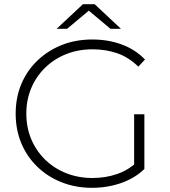

<svg xmlns="http://www.w3.org/2000/svg" viewBox="-20 -894 813 919"><path d="M421 5Q342 5 275 -21.5Q208 -48 158.5 -96Q109 -144 82 -208.5Q55 -273 55 -350Q55 -427 82 -491.5Q109 -556 159 -604Q209 -652 275.5 -678.5Q342 -705 422 -705Q498 -705 563 -681Q628 -657 674 -609L642 -575Q596 -620 541.5 -639Q487 -658 423 -658Q355 -658 297 -635Q239 -612 196 -570Q153 -528 129.5 -472Q106 -416 106 -350Q106 -284 129.5 -228Q153 -172 196 -130Q239 -88 297 -65Q355 -42 423 -42Q485 -42 540.5 -61Q596 -80 642 -124L671 -85Q624 -40 558.5 -17.5Q493 5 421 5ZM622 -90V-347H671V-85ZM251 -756 377 -874H433L559 -756H509L387 -858H423L301 -756Z"/></svg>

Font: MOST Montserrat Light
Style: Regular
Weight: 300
Designer: Julieta Ulanovsky
Foundry: Julieta Ulanovsky
Version: Version 8.000;March 11, 2024;FontCreator 15.0.0.2926 64-bit